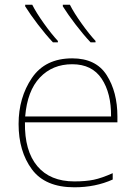

<svg xmlns="http://www.w3.org/2000/svg" viewBox="-20 -786 580 816"><path d="M287 -538Q172 -538 115.5 -454.5Q59 -371 59 -259Q59 -143 115.5 -66.5Q172 10 296 10Q386 10 459 -23V-50Q412 -29 378 -22Q344 -15 296 -15Q193 -15 138.5 -80Q84 -145 86 -266H479V-291Q479 -395 433.5 -466.5Q388 -538 287 -538ZM287 -513Q371 -513 412 -451.5Q453 -390 452 -291H87Q96 -400 149.5 -456.5Q203 -513 287 -513ZM117 -766H87V-759Q109 -724 141.5 -681.5Q174 -639 205 -606H226V-612Q199 -641 166.5 -686.5Q134 -732 117 -766ZM277 -766H247V-759Q269 -724 301.5 -681.5Q334 -639 365 -606H386V-612Q359 -641 326.5 -686.5Q294 -732 277 -766Z"/></svg>

Font: Noto Sans UI Thin
Style: Regular
Weight: 250
Designer: Monotype Design Team
Foundry: Monotype Imaging Inc.
Version: Version 1.901